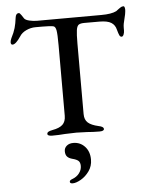

<svg xmlns="http://www.w3.org/2000/svg" viewBox="-63 -745 805 1075"><g transform="rotate(-5 339.5 -208.0)"><path d="M184 -8Q184 -15 191 -19.5Q198 -24 214 -27Q254 -34 272 -51Q290 -68 290 -101V-497Q290 -560 286 -581Q282 -602 271 -605Q255 -609 209 -609H170Q143 -609 117.5 -597Q92 -585 80 -565Q52 -523 34 -523Q24 -523 24 -537Q24 -545 30 -559Q46 -590 53 -614.5Q60 -639 64 -672Q67 -696 84 -696Q89 -696 98.5 -682Q108 -668 111 -663Q118 -654 139.5 -649Q161 -644 182 -644L543 -645Q600 -645 628 -659Q640 -667 644 -671Q646 -672 653.5 -677.5Q661 -683 671 -683Q675 -683 677 -676.5Q679 -670 679 -662Q679 -655 676 -637L669 -607Q666 -596 664 -585.5Q662 -575 662 -562V-548Q662 -535 657.5 -524.5Q653 -514 646 -514Q638 -514 633.5 -523.5Q629 -533 623 -555Q617 -582 595.5 -595.5Q574 -609 529 -609H445Q423 -609 413 -602.5Q403 -596 399.5 -573Q396 -550 396 -497V-101Q396 -69 414.5 -52.5Q433 -36 473 -27Q488 -24 495 -19.5Q502 -15 502 -8Q502 4 476 4Q439 4 407 1Q367 -1 347 -1Q324 -1 282 1Q249 4 211 4Q184 4 184 -8ZM286 270Q286 261 301 256Q326 247 340.5 228Q355 209 355 187Q355 167 345 158Q335 149 311 143Q292 138 282.5 127.5Q273 117 273 97Q273 79 287 67Q301 55 324 55Q363 55 389 83Q415 111 415 156Q415 193 395 221Q375 249 348 264.5Q321 280 302 280Q286 280 286 270Z"/></g></svg>

Font: EB Garamond Medium
Style: Regular
Weight: 500
Designer: Georg Duffner and Octavio Pardo
Foundry: Georg Duffner
Version: Version 1.000